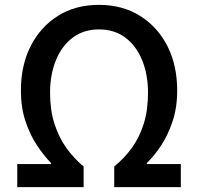

<svg xmlns="http://www.w3.org/2000/svg" viewBox="-20 -770 815 790"><path d="M51 0V-95H190V-99Q161 -129 132.5 -171.5Q104 -214 85 -270.5Q66 -327 66 -397Q66 -501 106 -580Q146 -659 218 -704.5Q290 -750 387 -750Q484 -750 556.5 -704.5Q629 -659 669 -580Q709 -501 709 -397Q709 -327 690 -270.5Q671 -214 643 -171.5Q615 -129 584 -99V-95H724V0H450V-85Q491 -118 522.5 -161.5Q554 -205 571.5 -261Q589 -317 589 -388Q589 -463 565 -522Q541 -581 496 -615Q451 -649 387 -649Q324 -649 279 -615Q234 -581 210 -522Q186 -463 186 -388Q186 -317 204 -261Q222 -205 253 -161.5Q284 -118 324 -85V0Z"/></svg>

Font: Noto Sans SC Medium
Style: Regular
Weight: 500
Designer: Ryoko NISHIZUKA  (kana, bopomofo & ideographs); Paul D. Hunt (Latin, Greek & Cyrillic); Sandoll Communications , Soo-you
Foundry: Adobe
Version: Version 2.004-H2;hotconv 1.0.118;makeotfexe 2.5.65603